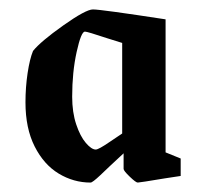

<svg xmlns="http://www.w3.org/2000/svg" viewBox="-20 -706 437 407"><path d="M34 -489Q34 -521 38.5 -551Q43 -581 50 -598Q66 -618 114 -652Q162 -686 177 -686Q194 -686 331 -665V-383L363 -370V-333L330 -328Q276 -319 272 -319Q268 -319 255 -331.5Q242 -344 242 -348V-381L213 -354Q209 -350 192.5 -334.5Q176 -319 172 -319Q136 -319 104.5 -338Q73 -357 53.5 -395.5Q34 -434 34 -489ZM239 -423V-615L207 -625Q165 -639 160 -639Q152 -639 142.5 -596Q133 -553 133 -501Q133 -468 141.5 -442.5Q150 -417 162 -403Q174 -389 183 -389Q189 -389 213 -405.5Q237 -422 239 -423Z"/></svg>

Font: Grenze Medium
Style: Regular
Weight: 500
Designer: Renata Polastri
Foundry: Omnibus-Type
Version: Version 1.002; ttfautohint (v1.8)